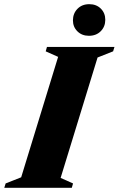

<svg xmlns="http://www.w3.org/2000/svg" viewBox="-58 -900 568 920"><path d="M220.5 -627.5 161 -654 167 -675H490.5L484 -654L409.5 -624.5L232.5 -47.5L292 -21L286 0H-37.5L-31 -21L43.5 -50.5ZM368 -728.5Q334.5 -728.5 313 -749.8Q291.5 -771 291.5 -802.5Q291.5 -835.5 313.2 -857.8Q335 -880 370 -880Q403.5 -880 425 -858.8Q446.5 -837.5 446.5 -805Q446.5 -772.5 424.8 -750.5Q403 -728.5 368 -728.5Z"/></svg>

Font: Newsreader 24pt ExtraBold
Style: Italic
Weight: 800
Italic angle: -17°
Designer: Hugues Gentile
Foundry: Production Type
Version: Version 1.003